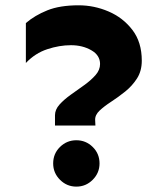

<svg xmlns="http://www.w3.org/2000/svg" viewBox="-20 -689 636 728"><path d="M188.5 -212.9V-252Q188.5 -273.4 205.6 -292.5Q222.7 -311.5 248 -329.6Q273.4 -347.7 299.3 -366.2Q325.2 -384.8 342.3 -404.3Q359.4 -423.8 359.4 -446.3Q359.4 -479.5 326.2 -498.5Q293 -517.6 249 -517.6Q205.1 -517.6 159.2 -502.4Q113.3 -487.3 78.1 -450.2V-601.6Q112.3 -630.9 159.7 -649.9Q207 -668.9 278.3 -668.9Q336.9 -668.9 391.6 -645.5Q446.3 -622.1 481.9 -575.7Q517.6 -529.3 517.6 -459Q517.6 -419.9 499.5 -391.6Q481.4 -363.3 454.6 -341.8Q427.7 -320.3 401.4 -303.2Q375 -286.1 357.4 -269.5Q339.8 -252.9 340.8 -233.4L341.8 -212.9ZM269.5 18.6Q233.4 18.6 207.5 -7.3Q181.6 -33.2 181.6 -69.3Q181.6 -106.4 207.5 -131.8Q233.4 -157.2 269.5 -157.2Q305.7 -157.2 331.5 -131.8Q357.4 -106.4 357.4 -69.3Q357.4 -33.2 331.5 -7.3Q305.7 18.6 269.5 18.6Z"/></svg>

Font: Sen ExtraBold
Style: Regular
Weight: 800
Version: Version 2.000;gftools[0.9.31]